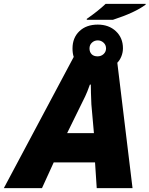

<svg xmlns="http://www.w3.org/2000/svg" viewBox="-79 -978 777 998"><path d="M560.1 -727.1Q560.1 -705.6 552 -685.3Q543.9 -665 530.8 -651.9L609.9 0H423.8L415 -133.8H200.2L139.2 0H-59.1L304.2 -682.1Q297.9 -700.7 297.9 -726.1Q297.9 -781.7 333.7 -815.9Q369.6 -850.1 429.2 -850.1Q486.8 -850.1 523.4 -815.7Q560.1 -781.2 560.1 -727.1ZM388.2 -538.1 375 -502.9 363.8 -477.1 270 -286.1H409.2L396 -435.1Q393.1 -502.4 393.1 -538.1ZM372.1 -879.9Q431.2 -920.9 470.2 -958H678.2V-954.1Q623.5 -912.6 507.8 -875H372.1ZM472.2 -726.1Q472.2 -744.6 459.2 -756.3Q446.3 -768.1 429.2 -768.1Q411.6 -768.1 398.9 -756.3Q386.2 -744.6 386.2 -726.1Q386.2 -708 397 -696.5Q407.7 -685.1 428.2 -685.1Q446.8 -685.1 459.5 -697Q472.2 -709 472.2 -726.1ZM446.3 -713.9Z"/></svg>

Font: Open Sans Extrabold
Style: Italic
Weight: 800
Italic angle: -12°
Foundry: Ascender Corporation
Version: Version 1.10